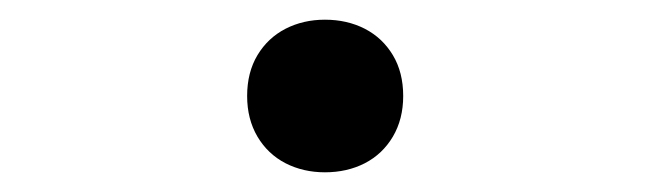

<svg xmlns="http://www.w3.org/2000/svg" viewBox="-20 -420 660 195"><path d="M231 -322.5Q231 -346.5 241.5 -364Q252 -381.5 270 -390.8Q288 -400 310 -400Q332.5 -400 350.5 -390.8Q368.5 -381.5 379 -364Q389.5 -346.5 389.5 -322.5Q389.5 -299 379 -281.2Q368.5 -263.5 350.5 -254.2Q332.5 -245 310 -245Q288 -245 270 -254.2Q252 -263.5 241.5 -281.2Q231 -299 231 -322.5Z"/></svg>

Font: Monaspace Radon Var
Style: Regular
Weight: 400
Designer: Riley Cran and the Lettermatic Team
Version: Version 1.000 (Monaspace Radon Var)